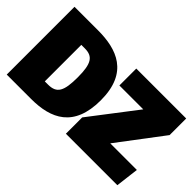

<svg xmlns="http://www.w3.org/2000/svg" viewBox="-99 -1048 1398 1398"><g transform="rotate(45 599.5 -349.0)"><path d="M271 -698H30V0H281C485 0 647 -74 647 -352C647 -638 465 -698 271 -698ZM1180 -698H666V-524H912L639 -168V0H1169L1191 -179H917L1180 -527ZM297 -537C380 -537 410 -493 410 -352C410 -209 384 -161 294 -161H261V-537Z"/></g></svg>

Font: Fira Sans Ultra
Style: Regular
Weight: 950
Designer: Carrois Corporate & Edenspiekermann AG
Foundry: Carrois Corporate GbR & Edenspiekermann AG
Version: Version 4.203;PS 004.203;hotconv 1.0.88;makeotf.lib2.5.64775